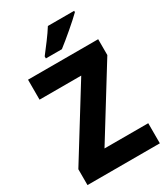

<svg xmlns="http://www.w3.org/2000/svg" viewBox="-223 -1032 992 1133"><g transform="rotate(-30 273.0 -465.0)"><path d="M474 -921V-930H295C268 -886 222 -827 189 -784V-770H298C349 -809 437 -884 474 -921ZM521 0V-137H223L513 -606V-714H35V-578H319L28 -108V0Z"/></g></svg>

Font: Noto Sans Myanmar UI SemiCondensed ExtraBold
Style: Regular
Weight: 800
Width: 4
Designer: Monotype Design Team
Foundry: Monotype Imaging Inc.
Version: Version 2.103